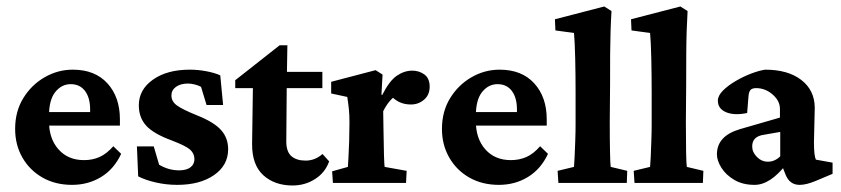

<svg xmlns="http://www.w3.org/2000/svg" viewBox="-20 -567 2605 595"><path d="M203.1 5.9Q151.4 5.9 111.6 -16.8Q71.8 -39.6 49.3 -78.9Q26.9 -118.2 26.9 -167.5Q26.9 -221.7 52.2 -262.9Q77.6 -304.2 118.4 -327.6Q159.2 -351.1 205.6 -351.1Q274.4 -351.1 313 -308.6Q351.6 -266.1 351.6 -197.3V-177.7H120.6V-219.7H272.5L259.3 -199.7V-227.5Q259.3 -264.2 243.4 -285.2Q227.5 -306.2 199.2 -306.2Q170.9 -306.2 151.4 -282Q131.8 -257.8 131.8 -207.5V-191.4Q131.8 -137.2 161.4 -104Q190.9 -70.8 240.2 -70.8Q267.1 -70.8 288.8 -80.6Q310.5 -90.3 331.1 -113.8L355.5 -90.3Q333.5 -43 293.5 -18.6Q253.4 5.9 203.1 5.9Z M529.3 5.9Q495.6 5.9 463.1 -1.5Q430.7 -8.8 408.2 -20.5L404.3 -113.3H456.5L473.1 -56.6Q502.4 -39.1 534.7 -39.1Q558.1 -39.1 570.3 -48.6Q582.5 -58.1 582.5 -73.7Q582.5 -91.3 569.1 -103.3Q555.7 -115.2 513.2 -131.3Q456.1 -152.3 433.1 -177.5Q410.2 -202.6 410.2 -240.7Q410.2 -289.1 453.9 -320.1Q497.6 -351.1 567.9 -351.1Q593.8 -351.1 619.6 -346.2Q645.5 -341.3 662.6 -333.5L671.4 -241.7H620.1L603 -297.9Q595.2 -302.2 583.7 -305.2Q572.3 -308.1 562.5 -308.1Q539.6 -308.1 525.4 -297.9Q511.2 -287.6 511.2 -271Q511.2 -252.4 528.6 -240Q545.9 -227.5 591.8 -209Q643.1 -188.5 665 -164.1Q687 -139.6 687 -104.5Q687 -54.7 643.3 -24.4Q599.6 5.9 529.3 5.9Z M1000 -66.9Q987.8 -32.2 956.5 -12.2Q925.3 7.8 886.7 7.8Q831.1 7.8 796.1 -23.9Q761.2 -55.7 761.2 -119.6L763.7 -293.9H709V-318.4L846.7 -426.8H870.6L868.7 -314.5L867.2 -128.9Q867.2 -96.7 883.1 -83Q898.9 -69.3 927.2 -69.3Q956.1 -69.3 979.5 -89.8ZM831.5 -293.9V-344.2H979V-293.9Z M1011.7 0 1009.3 -36.1 1058.1 -49.8Q1058.6 -55.2 1059.8 -78.4Q1061 -101.6 1062 -127.9L1063 -187Q1063 -209.5 1061.3 -227.3Q1059.6 -245.1 1056.2 -266.6L1006.3 -277.3V-313.5L1144 -349.6L1165.5 -335.9L1162.1 -273.4L1164.6 -272.9Q1186.5 -316.4 1209.7 -332.3Q1232.9 -348.1 1257.8 -348.1Q1278.8 -348.1 1295.2 -336.2Q1311.5 -324.2 1311.5 -298.3Q1311.5 -272.9 1294.2 -258.1Q1276.9 -243.2 1253.4 -243.2Q1234.4 -243.2 1219 -250Q1203.6 -256.8 1186 -274.9L1209.5 -272.9Q1184.6 -256.8 1167.5 -222.2L1168.5 -160.6Q1168.9 -116.7 1169.9 -86.9Q1170.9 -57.1 1171.9 -49.8L1240.2 -37.6L1238.3 0Z M1525.9 5.9Q1474.1 5.9 1434.3 -16.8Q1394.5 -39.6 1372.1 -78.9Q1349.6 -118.2 1349.6 -167.5Q1349.6 -221.7 1375 -262.9Q1400.4 -304.2 1441.2 -327.6Q1481.9 -351.1 1528.3 -351.1Q1597.2 -351.1 1635.7 -308.6Q1674.3 -266.1 1674.3 -197.3V-177.7H1443.4V-219.7H1595.2L1582 -199.7V-227.5Q1582 -264.2 1566.2 -285.2Q1550.3 -306.2 1522 -306.2Q1493.7 -306.2 1474.1 -282Q1454.6 -257.8 1454.6 -207.5V-191.4Q1454.6 -137.2 1484.1 -104Q1513.7 -70.8 1563 -70.8Q1589.8 -70.8 1611.6 -80.6Q1633.3 -90.3 1653.8 -113.8L1678.2 -90.3Q1656.2 -43 1616.2 -18.6Q1576.2 5.9 1525.9 5.9Z M1710.4 0 1708 -37.6 1758.8 -49.8Q1759.8 -59.1 1760.7 -81.3Q1761.7 -103.5 1762.7 -130.9Q1763.7 -158.2 1763.7 -183.1V-282.2Q1763.7 -336.4 1762.5 -387.2Q1761.2 -438 1758.8 -464.8L1701.2 -472.7L1699.7 -507.3L1852.5 -546.9L1875 -532.7Q1873 -500 1872.1 -469.2Q1871.1 -438.5 1870.8 -399.4Q1870.6 -360.4 1870.6 -303.2L1869.6 -189.5Q1869.6 -133.8 1870.4 -96.2Q1871.1 -58.6 1872.6 -49.8L1923.8 -37.6L1922.4 0Z M1946.3 0 1943.8 -37.6 1994.6 -49.8Q1995.6 -59.1 1996.6 -81.3Q1997.6 -103.5 1998.5 -130.9Q1999.5 -158.2 1999.5 -183.1V-282.2Q1999.5 -336.4 1998.3 -387.2Q1997.1 -438 1994.6 -464.8L1937 -472.7L1935.5 -507.3L2088.4 -546.9L2110.8 -532.7Q2108.9 -500 2107.9 -469.2Q2106.9 -438.5 2106.7 -399.4Q2106.4 -360.4 2106.4 -303.2L2105.5 -189.5Q2105.5 -133.8 2106.2 -96.2Q2106.9 -58.6 2108.4 -49.8L2159.7 -37.6L2158.2 0Z M2318.4 5.9Q2281.7 5.9 2255.6 -9.5Q2229.5 -24.9 2215.6 -47.1Q2201.7 -69.3 2201.7 -88.9Q2201.7 -146 2273.9 -167L2397 -202.6V-229.5Q2397 -254.4 2374.3 -274.2Q2351.6 -293.9 2323.2 -293.9Q2310.5 -293.9 2305.4 -287.8Q2300.3 -281.7 2299.3 -266.1L2295.4 -216.8Q2255.9 -208.5 2230.2 -219.2Q2204.6 -230 2204.6 -254.9Q2204.6 -270.5 2220.5 -286.4Q2236.3 -302.2 2260.3 -316.2Q2284.2 -330.1 2308.8 -339.4Q2333.5 -348.6 2351.1 -351.1Q2421.9 -351.1 2463.1 -319.3Q2504.4 -287.6 2504.9 -233.4L2502.4 -126.5Q2502.4 -85.4 2508.3 -72.3L2560.1 -63V-28.3L2507.8 -6.3Q2478.5 5.9 2458 5.9Q2427.2 5.9 2414.6 -25.4L2400.4 -61.5L2417 -58.6Q2367.2 5.9 2318.4 5.9ZM2359.9 -65.9Q2380.9 -65.9 2397.9 -82.5V-158.2L2347.7 -149.4Q2311 -144.5 2311 -113.3Q2311 -95.2 2325.7 -80.6Q2340.3 -65.9 2359.9 -65.9Z"/></svg>

Font: Lateef
Style: Bold
Weight: 700
Designer: SIL International
Foundry: SIL International
Version: Version 4.200